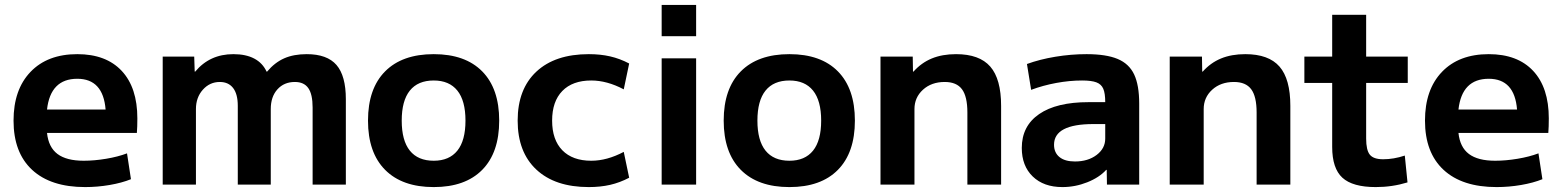

<svg xmlns="http://www.w3.org/2000/svg" viewBox="-20 -750 6346 780"><path d="M35 -260Q35 -386 104 -458Q173 -530 294 -530Q411 -530 474.5 -462Q538 -394 538 -269Q538 -234 536 -210H171Q177 -152 213.5 -124.5Q250 -97 320 -97Q363 -97 411 -105Q459 -113 496 -127L512 -22Q475 -7 425.5 1.5Q376 10 326 10Q186 10 110.5 -60Q35 -130 35 -260ZM409 -305Q399 -430 294 -430Q185 -430 171 -305Z M641 -520H769L771 -459H773Q832 -530 928 -530Q979 -530 1013 -512Q1047 -494 1063 -459H1065Q1096 -496 1134.5 -513Q1173 -530 1226 -530Q1309 -530 1347 -486Q1385 -442 1385 -347V0H1250V-313Q1250 -367 1232.5 -392Q1215 -417 1178 -417Q1134 -417 1107 -387Q1080 -357 1080 -307V0H946V-320Q946 -368 927 -392.5Q908 -417 873 -417Q832 -417 804 -385.5Q776 -354 776 -307V0H641Z M1475 -260Q1475 -390 1544.5 -460Q1614 -530 1742 -530Q1870 -530 1939 -460Q2008 -390 2008 -260Q2008 -130 1939 -60Q1870 10 1742 10Q1614 10 1544.5 -60Q1475 -130 1475 -260ZM1742 -97Q1805 -97 1838 -138Q1871 -179 1871 -260Q1871 -341 1838 -382Q1805 -423 1742 -423Q1678 -423 1645 -382Q1612 -341 1612 -260Q1612 -179 1645 -138Q1678 -97 1742 -97Z M2083 -260Q2083 -388 2159 -459Q2235 -530 2372 -530Q2419 -530 2458.5 -521Q2498 -512 2536 -492L2514 -387Q2446 -423 2382 -423Q2306 -423 2264.5 -380.5Q2223 -338 2223 -260Q2223 -182 2264.5 -139.5Q2306 -97 2382 -97Q2446 -97 2514 -133L2536 -28Q2498 -8 2458.5 1Q2419 10 2372 10Q2235 10 2159 -61Q2083 -132 2083 -260Z M2668 -730H2808V-603H2668ZM2668 -513H2808V0H2668Z M2920 -260Q2920 -390 2989.5 -460Q3059 -530 3187 -530Q3315 -530 3384 -460Q3453 -390 3453 -260Q3453 -130 3384 -60Q3315 10 3187 10Q3059 10 2989.5 -60Q2920 -130 2920 -260ZM3187 -97Q3250 -97 3283 -138Q3316 -179 3316 -260Q3316 -341 3283 -382Q3250 -423 3187 -423Q3123 -423 3090 -382Q3057 -341 3057 -260Q3057 -179 3090 -138Q3123 -97 3187 -97Z M3557 -520H3688L3689 -459H3691Q3723 -495 3765.5 -512.5Q3808 -530 3864 -530Q3959 -530 4003 -479.5Q4047 -429 4047 -320V0H3910V-293Q3910 -358 3888 -387.5Q3866 -417 3818 -417Q3764 -417 3729.5 -385.5Q3695 -354 3695 -307V0H3557Z M4131 -149Q4131 -238 4201.5 -286.5Q4272 -335 4402 -335H4470Q4470 -371 4462 -389.5Q4454 -408 4434 -415.5Q4414 -423 4376 -423Q4325 -423 4271 -413Q4217 -403 4169 -385L4152 -490Q4204 -509 4267.5 -519.5Q4331 -530 4394 -530Q4474 -530 4520.5 -510.5Q4567 -491 4587.5 -447.5Q4608 -404 4608 -329V0H4477L4476 -60H4474Q4446 -29 4397 -9.5Q4348 10 4296 10Q4220 10 4175.5 -33Q4131 -76 4131 -149ZM4347 -94Q4400 -94 4435 -120.5Q4470 -147 4470 -187V-246H4422Q4262 -246 4262 -162Q4262 -130 4284 -112Q4306 -94 4347 -94Z M4732 -520H4863L4864 -459H4866Q4898 -495 4940.5 -512.5Q4983 -530 5039 -530Q5134 -530 5178 -479.5Q5222 -429 5222 -320V0H5085V-293Q5085 -358 5063 -387.5Q5041 -417 4993 -417Q4939 -417 4904.5 -385.5Q4870 -354 4870 -307V0H4732Z M5392 -153V-413H5279V-520H5392V-690H5530V-520H5699V-413H5530V-187Q5530 -140 5545 -121.5Q5560 -103 5599 -103Q5642 -103 5687 -118L5698 -9Q5636 10 5569 10Q5475 10 5433.5 -28Q5392 -66 5392 -153Z M5769 -260Q5769 -386 5838 -458Q5907 -530 6028 -530Q6145 -530 6208.5 -462Q6272 -394 6272 -269Q6272 -234 6270 -210H5905Q5911 -152 5947.5 -124.5Q5984 -97 6054 -97Q6097 -97 6145 -105Q6193 -113 6230 -127L6246 -22Q6209 -7 6159.5 1.5Q6110 10 6060 10Q5920 10 5844.5 -60Q5769 -130 5769 -260ZM6143 -305Q6133 -430 6028 -430Q5919 -430 5905 -305Z"/></svg>

Font: Enso
Style: Bold
Weight: 700
Designer: Coji Morishita
Foundry: UNDERFOREST DESIGN
Version: Version 1.000